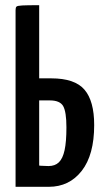

<svg xmlns="http://www.w3.org/2000/svg" viewBox="-20 -720 403 740"><path d="M40 0V-681Q40 -691 43.5 -694.5Q47 -698 66 -699Q85 -700 131 -700V-418H178Q268 -418 305.5 -374.5Q343 -331 343 -238Q343 -123 295 -61.5Q247 0 168 0ZM167 -80Q192 -80 207 -94.5Q222 -109 229 -141.5Q236 -174 236 -229Q236 -289 223.5 -311Q211 -333 172 -333H131V-82Q135 -81 141 -81Q147 -81 154 -80.5Q161 -80 167 -80Z"/></svg>

Font: Yanone Kaffeesatz Medium
Style: Regular
Weight: 500
Designer: Yanone (Cyrillic: Daniel Pouzeot, Huerta Tipografica, and Cyreal)
Foundry: Yanone
Version: Version 2.003